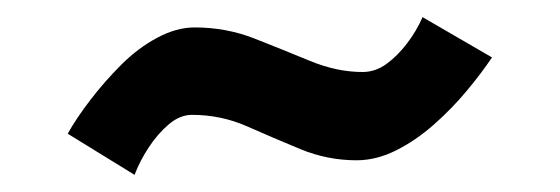

<svg xmlns="http://www.w3.org/2000/svg" viewBox="-20 -786 653 224"><path d="M137 -582 59 -630Q69 -648 85.5 -669.5Q102 -691 121.5 -710.5Q141 -730 163.5 -742Q186 -754 207 -754Q244 -754 277 -741Q310 -728 341.5 -715Q373 -702 403 -702Q418 -702 431 -711.5Q444 -721 455 -735.5Q466 -750 473 -766L554 -719Q542 -701 524.5 -680Q507 -659 486 -640.5Q465 -622 442 -610.5Q419 -599 396 -599Q362 -599 330.5 -612Q299 -625 268.5 -638.5Q238 -652 204 -652Q190 -652 177 -641Q164 -630 153.5 -614Q143 -598 137 -582Z"/></svg>

Font: Teachers SemiBold
Style: Regular
Weight: 600
Version: Version 1.001